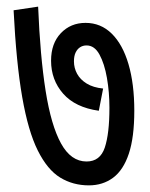

<svg xmlns="http://www.w3.org/2000/svg" viewBox="-20 -608 451 579"><path d="M385 -274Q385 -194 368.5 -144.5Q352 -95 321 -72Q290 -49 248 -49Q200 -49 161.5 -72.5Q123 -96 94 -154Q65 -212 47 -315Q29 -418 21 -577L95 -588Q101 -439 117.5 -334.5Q134 -230 164 -175.5Q194 -121 241 -121Q282 -121 296 -163Q310 -205 310 -283Q310 -330 302.5 -373Q295 -416 280 -443.5Q265 -471 241 -471Q230 -471 221.5 -465.5Q213 -460 208 -449.5Q203 -439 203 -423Q203 -403 212.5 -385.5Q222 -368 241.5 -356Q261 -344 291 -341L278 -274Q207 -284 170.5 -325.5Q134 -367 134 -425Q134 -477 163.5 -508Q193 -539 238 -539Q284 -539 317 -506.5Q350 -474 367.5 -414.5Q385 -355 385 -274Z"/></svg>

Font: Noto Sans ExtraCondensed
Style: Regular
Weight: 400
Width: 2
Designer: Monotype Design Team
Foundry: Monotype Imaging Inc.
Version: Version 2.013